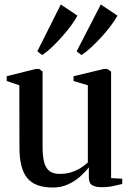

<svg xmlns="http://www.w3.org/2000/svg" viewBox="-20 -829 586 859"><path d="M434 8.5Q407.5 8.5 392.5 -0.5Q377.5 -9.5 377.5 -35V-80.5Q361.5 -59.5 337.8 -38.5Q314 -17.5 283.5 -3.8Q253 10 216.5 10Q136.5 10 101.8 -32.5Q67 -75 67 -170L66.5 -447.5L10 -466.5V-488L140 -520.5H155L170.5 -509V-173.5Q170.5 -133.5 176.8 -106.2Q183 -79 199.8 -65Q216.5 -51 247.5 -51Q276 -51 299.2 -58.5Q322.5 -66 341 -77.8Q359.5 -89.5 373 -102V-447.5L309 -466.5V-488L444.5 -520.5H460L477 -509V-32L527 -29.5V-6Q510 -2 487 3.2Q464 8.5 434 8.5ZM344 -583 323 -599.5 431 -809 505.5 -759Q494 -738 475 -712.8Q456 -687.5 433 -662.5Q410 -637.5 387.2 -616.5Q364.5 -595.5 345 -583ZM168 -583 147 -599.5 252 -809 326.5 -759Q315 -737.5 296.2 -712.2Q277.5 -687 255.2 -662.2Q233 -637.5 210.8 -616.5Q188.5 -595.5 169 -583Z"/></svg>

Font: Merriweather 120pt Medium
Style: Regular
Weight: 500
Version: Version 2.100